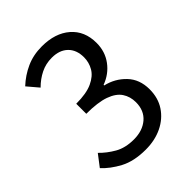

<svg xmlns="http://www.w3.org/2000/svg" viewBox="-195 -773 891 891"><g transform="rotate(-45 250.0 -328.0)"><path d="M237.8 12.2Q161.1 12.2 109.6 -15.1Q58.1 -42.5 25.9 -78.1L69.3 -134.8Q98.1 -105 137.2 -82.5Q176.3 -60.1 231.9 -60.1Q289.1 -60.1 325 -90.8Q360.8 -121.6 360.8 -175.8Q360.8 -212.9 342 -241.2Q323.2 -269.5 279.3 -285.2Q235.4 -300.8 159.7 -300.8V-366.7Q227.1 -366.7 265.9 -384.8Q304.7 -402.8 321.3 -431.6Q337.9 -460.4 337.9 -493.7Q337.9 -542.5 309.3 -570.3Q280.8 -598.1 230.5 -598.1Q190.9 -598.1 157.5 -581.5Q124 -564.9 95.7 -536.6L49.3 -591.3Q86.9 -626.5 132.8 -647.2Q178.7 -668 234.9 -668Q322.3 -668 374.3 -622.8Q426.3 -577.6 426.3 -499.5Q426.3 -442.9 394.8 -400.4Q363.3 -357.9 311.5 -338.9V-335Q368.7 -321.8 408.4 -280.3Q448.2 -238.8 448.2 -173.3Q448.2 -116.7 420.7 -75.2Q393.1 -33.7 345.5 -10.7Q297.9 12.2 237.8 12.2Z"/></g></svg>

Font: Varta Medium
Style: Regular
Weight: 500
Designer: Joana Correia, Viktoriya Grabowska, Eben Sorkin
Foundry: Sorkin Type Co.
Version: Version 1.004